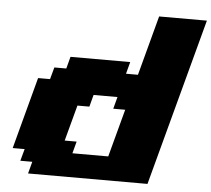

<svg xmlns="http://www.w3.org/2000/svg" viewBox="-58 -938 1100 1001"><g transform="rotate(5 492.0 -437.5)"><path d="M125 0H750Q789.1 -146 867.2 -437.5Q945.3 -729 984.4 -875H734.4L650.9 -562.5H588.4L605 -625H292.5L275.9 -562.5H213.4L196.3 -500H133.8Q117.2 -437.5 83.7 -312.5Q50.3 -187.5 33.7 -125H96.2L79.1 -62.5H141.6ZM533.7 -125H346.2L362.8 -187.5H300.3L350.6 -375H413.1L429.7 -437.5H554.7L538.1 -375H600.6Q589.4 -333 567.1 -249.8Q544.9 -166.5 533.7 -125Z"/></g></svg>

Font: Faithful 32x
Style: BoldOblique
Weight: 400
Foundry: Faithful Resource Pack
Version: Version 1.0; January 27, 2023